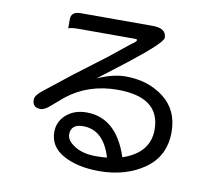

<svg xmlns="http://www.w3.org/2000/svg" viewBox="-85 -846 1170 1008"><g transform="rotate(10 500.0 -342.0)"><path d="M612.3 -35.2Q753.9 -83 753.9 -207Q753.9 -379.9 527.3 -379.9Q371.1 -379.9 257.8 -290L188.5 -230.5Q164.1 -210 144.5 -210Q101.6 -210 101.6 -252.9Q101.6 -274.4 135.7 -301.8L280.3 -416L448.2 -543L552.7 -627Q581.1 -645.5 581.1 -653.3Q581.1 -659.2 573.2 -659.2H265.6Q230.5 -659.2 214.8 -652.8Q214.8 -659.2 214.8 -700.7Q214.8 -742.2 265.6 -742.2H650.4Q722.7 -742.2 722.7 -691.4Q722.7 -665 558.6 -536.1L406.2 -418.9Q488.3 -456.1 556.6 -456.1Q676.8 -456.1 760.3 -391.6Q843.8 -327.1 843.8 -210Q843.8 -81.1 744.6 -11.7Q645.5 57.6 502.9 57.6Q389.6 57.6 313.5 16.1Q237.3 -25.4 237.3 -104.5Q237.3 -160.2 279.8 -197.3Q322.3 -234.4 387.7 -234.4Q546.9 -234.4 612.3 -35.2ZM533.2 -19.5Q491.2 -160.2 381.8 -160.2Q316.4 -160.2 316.4 -104.5Q316.4 -72.3 360.8 -44.4Q405.3 -16.6 474.6 -16.6L508.8 -17.6L533.2 -19.5Z"/></g></svg>

Font: YuPearl-Regular
Style: Regular
Weight: 400
Designer: Max Yao
Foundry: Max-Everyday
Version: Version 1.011; ttfautohint (v1.8.3)